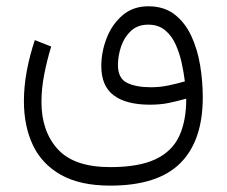

<svg xmlns="http://www.w3.org/2000/svg" viewBox="-20 -372 718 608"><path d="M329.1 215.8Q233.9 215.8 173.3 181.9Q112.8 147.9 84.2 87.6Q55.7 27.3 55.7 -51.8Q55.7 -98.1 64.9 -147.7Q74.2 -197.3 90.3 -245.1L142.1 -224.6Q128.9 -181.6 120.1 -136.7Q111.3 -91.8 111.3 -48.8Q111.3 43.9 163.1 100.6Q214.8 157.2 329.1 157.2Q418.5 157.2 471.2 132.8Q523.9 108.4 546.9 60.3Q569.8 12.2 569.8 -59.6Q542 -51.8 515.1 -46.1Q488.3 -40.5 454.6 -40.5Q379.4 -40.5 340.1 -70.1Q300.8 -99.6 300.8 -162.6Q300.8 -208 317.9 -251.7Q335 -295.4 368.2 -323.7Q401.4 -352.1 449.7 -352.1Q499.5 -352.1 532.7 -326.4Q565.9 -300.8 585.7 -258.3Q605.5 -215.8 613.8 -165Q622.1 -114.3 622.1 -63.5Q622.1 73.7 550.8 144.8Q479.5 215.8 329.1 215.8ZM458 -95.7Q485.8 -95.7 512.9 -101.3Q540 -106.9 565.4 -114.3Q562 -142.1 555.2 -173.3Q548.3 -204.6 535.9 -231.9Q523.4 -259.3 502.4 -276.6Q481.4 -293.9 449.2 -293.9Q416 -293.9 394.8 -274.2Q373.5 -254.4 363.5 -224.9Q353.5 -195.3 353.5 -166Q353.5 -124 382.1 -109.9Q410.6 -95.7 458 -95.7Z"/></svg>

Font: Vazirmatn RD FD ExtraLight
Style: Regular
Weight: 200
Designer: Saber Rastikerdar
Foundry: Saber Rastikerdar
Version: Version 33.003